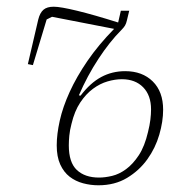

<svg xmlns="http://www.w3.org/2000/svg" viewBox="-20 -540 578 572"><path d="M273 12Q250 12 227.5 6Q205 0 187.5 -13.5Q170 -27 159.5 -50Q149 -73 149 -107Q149 -140 158 -180.5Q167 -221 187.5 -266Q208 -311 240.5 -358.5Q273 -406 320 -454L135 -490L119 -482L78 -346L63 -349L94 -482Q99 -502 109.5 -511Q120 -520 140 -520Q160 -520 209.5 -508Q259 -496 332 -473L340 -508H365L358 -479Q356 -470 352.5 -464Q349 -458 341 -450Q307 -416 273.5 -365Q240 -314 215 -256L220 -255Q249 -293 281.5 -310.5Q314 -328 353 -328Q404 -328 435 -297.5Q466 -267 466 -213Q466 -178 454.5 -138.5Q443 -99 419 -65.5Q395 -32 358.5 -10Q322 12 273 12ZM275 -11Q293 -11 314 -16Q335 -21 355.5 -36Q376 -51 393.5 -77.5Q411 -104 421 -147Q426 -167 428 -183.5Q430 -200 430 -214Q430 -256 406.5 -280Q383 -304 343 -304Q323 -304 300.5 -297.5Q278 -291 257 -275.5Q236 -260 219 -234.5Q202 -209 193 -171Q188 -152 186.5 -136Q185 -120 185 -107Q185 -56 209 -33.5Q233 -11 275 -11Z"/></svg>

Font: IBM Plex Serif ExtraLight
Style: Italic
Weight: 200
Italic angle: -14°
Designer: Mike Abbink, Paul van der Laan, Pieter van Rosmalen
Foundry: Bold Monday
Version: Version 2.5